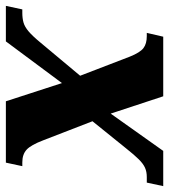

<svg xmlns="http://www.w3.org/2000/svg" viewBox="-14 -595 576 654"><g transform="rotate(90 274.0 -268.0)"><path d="M-33 0 -21 -56H-9Q9 -56 23.5 -60Q38 -64 54 -77.5Q70 -91 93 -119L205 -253L140 -422Q126 -457 111 -468.5Q96 -480 70 -480H59L72 -536H275L334 -357L461 -536H581L569 -480H550Q532 -480 518.5 -474Q505 -468 490 -453Q475 -438 452 -409L360 -295L425 -127Q441 -85 457 -70.5Q473 -56 500 -56H513L501 0H292L230 -191L88 0Z"/></g></svg>

Font: Noto Serif SemiCondensed ExtraBold
Style: Italic
Weight: 800
Width: 4
Italic angle: -12°
Designer: Monotype Design Team
Foundry: Monotype Imaging Inc.
Version: Version 2.014; ttfautohint (v1.8.4.7-5d5b)